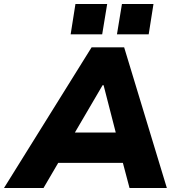

<svg xmlns="http://www.w3.org/2000/svg" viewBox="-66 -942 890 962"><path d="M-46 0 393 -705H556L770 0H583L533 -189L591 -126H183L262 -188L152 0ZM448 -515 287 -240 268 -278H556L524 -239L453 -515ZM520 -770 545 -922H703L679 -770ZM288 -770 312 -922H471L446 -770Z"/></svg>

Font: Nunito Sans 8pt Black
Style: Italic
Weight: 900
Italic angle: -9°
Version: Version 3.101;gftools[0.9.27]